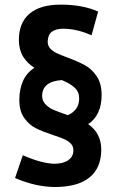

<svg xmlns="http://www.w3.org/2000/svg" viewBox="-20 -749 513 810"><path d="M407.2 -118.7Q407.2 -40.5 357.4 -0.2Q307.6 40 210.4 40Q129.4 39.1 43.5 2L76.2 -94.2Q155.8 -59.1 210.4 -58.1Q248.5 -58.6 269.3 -74.2Q290 -89.8 289.6 -115.2Q289.6 -132.3 278.3 -143.6Q267.1 -154.8 250.7 -162.1Q234.4 -169.4 204.1 -179.2Q159.7 -193.8 131.3 -208Q103 -222.2 82.3 -251.2Q61.5 -280.3 61.5 -327.1Q62 -422.4 125 -462.9Q94.7 -482.4 77.4 -510.5Q60.1 -538.6 59.6 -579.6Q59.6 -653.3 104.7 -691.4Q149.9 -729.5 236.3 -729.5Q328.1 -729.5 394 -700.2L366.2 -600.1Q303.7 -627.9 246.1 -627.9Q214.4 -627.4 198.2 -614.7Q182.1 -602.1 181.2 -573.2Q181.2 -556.2 192.1 -544.2Q203.1 -532.2 220 -524.4Q236.8 -516.6 265.6 -505.9Q310.1 -489.3 338.6 -473.6Q367.2 -458 387.9 -427.5Q408.7 -397 408.7 -348.1Q408.7 -263.7 352.1 -225.1Q406.7 -187.5 407.2 -118.7ZM266.1 -263.2Q314 -284.2 314 -334Q314 -361.3 295.2 -378.9Q276.4 -396.5 241.2 -411.1Q200.7 -408.7 179.4 -392.1Q158.2 -375.5 157.7 -345.2Q157.7 -323.2 172.1 -308.6Q186.5 -293.9 205.8 -285.6Q225.1 -277.3 266.1 -263.2Z"/></svg>

Font: Selawik Semibold
Style: Regular
Weight: 600
Designer: Aaron Bell
Foundry: Microsoft Corporation
Version: Version 1.01